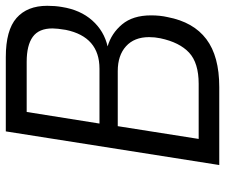

<svg xmlns="http://www.w3.org/2000/svg" viewBox="-77 -699 776 662"><g transform="rotate(-90 311.0 -368.0)"><path d="M189 -736H445Q538 -736 580 -699Q622 -662 622 -593Q622 -566 618 -543Q608 -479 571.5 -438Q535 -397 482 -385Q527 -372 558 -335Q589 -298 589 -235Q589 -204 583 -178Q566 -89 507 -44.5Q448 0 342 0H73ZM405 -413Q515 -413 539 -529Q544 -559 544 -575Q544 -622 515 -643Q486 -664 429 -664H256L216 -413ZM353 -71Q425 -71 460.5 -104Q496 -137 510 -203Q514 -222 514 -242Q514 -293 482.5 -321.5Q451 -350 397 -350H207L163 -71Z"/></g></svg>

Font: Exo
Style: Italic
Weight: 400
Italic angle: -9°
Designer: Natanael Gama
Foundry: Natanael Gama
Version: Version 1.500; ttfautohint (v1.6)